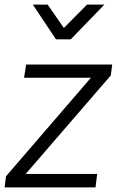

<svg xmlns="http://www.w3.org/2000/svg" viewBox="-29 -810 505 830"><path d="M-9 0 -3 -48 364 -474H75L84 -531H456L450 -484L82 -58H391L384 0ZM213 -640 113 -790H177L247 -689L347 -790H422L277 -640Z"/></svg>

Font: Plus Jakarta Sans Light
Style: Italic
Weight: 300
Italic angle: -8°
Designer: Gumpita Rahayu
Foundry: Tokotype
Version: Version 2.071; ttfautohint (v1.8.4.7-5d5b);gftools[0.9.29]